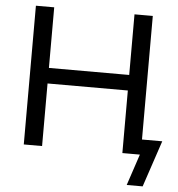

<svg xmlns="http://www.w3.org/2000/svg" viewBox="-58 -759 899 972"><g transform="rotate(5 391.5 -273.0)"><path d="M85 0V-705H178V-397H586V-705H679V-77H782L703 159H622L675 0H586V-318H178V0Z"/></g></svg>

Font: Nunito Sans Medium
Style: Regular
Weight: 500
Designer: Vernon Adams
Foundry: Vernon Adams
Version: Version 3.101; ttfautohint (v1.8.4.7-5d5b);gftools[0.9.27]